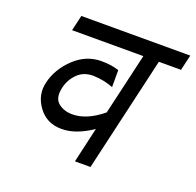

<svg xmlns="http://www.w3.org/2000/svg" viewBox="-111 -730 866 848"><g transform="rotate(20 322.0 -306.5)"><path d="M367 -364Q325 -381 273 -383Q227 -383 199 -355Q170 -326 161 -287Q149 -235 176 -213Q202 -191 243 -191Q310 -191 383 -251L450 -540H115L132 -613H644L627 -540H523L398 0H325L363 -166Q287 -114 220 -114Q150 -114 111 -167Q71 -221 86 -283Q102 -351 158 -404Q213 -456 285 -456Q330 -456 367 -444Z"/></g></svg>

Font: Miedinger
Style: Italic
Weight: 400
Italic angle: -13°
Version: Version 001.000